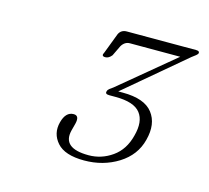

<svg xmlns="http://www.w3.org/2000/svg" viewBox="-61 -770 522 479"><g transform="rotate(15 199.5 -531.0)"><path d="M329 -452Q318.5 -410.5 279.8 -386.2Q241 -362 192 -362Q142 -362 121.8 -385Q101.5 -408 109.5 -438.5Q117 -467 137.5 -467Q153 -467 147.5 -445L142.5 -426Q130.5 -377.5 199.5 -377.5Q232.5 -377.5 260.2 -397Q288 -416.5 297.5 -454.5Q308 -493 291.5 -514.2Q275 -535.5 227 -535.5H211Q199 -535.5 202 -543.5Q203 -547.5 207 -550.5Q211 -553.5 216 -557L357 -674H227Q214 -674 206 -661L193 -634Q185.5 -624.5 176.5 -624.5Q165 -624.5 171.5 -635.5L191.5 -688Q197.5 -700.5 212 -700.5H391Q401 -700.5 399 -693.5Q397 -689.5 384 -680.5L230 -550.5Q233 -550.5 236.8 -550.5Q240.5 -550.5 242 -550.5Q298 -550.5 319.2 -523Q340.5 -495.5 329 -452Z"/></g></svg>

Font: Fraunces 9pt S000 Thin
Style: Italic
Weight: 100
Italic angle: -16°
Version: Version 1.000; ttfautohint (v1.8.3)